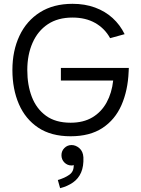

<svg xmlns="http://www.w3.org/2000/svg" viewBox="-20 -698 740 1006"><path d="M655 -342Q655 -332 654 -322Q650 -224 616.5 -147.5Q583 -71 517 -27.5Q451 16 350 16Q248 16 180.5 -29Q113 -74 79 -152.5Q45 -231 45 -331Q45 -432 82 -510.5Q119 -589 189.5 -633.5Q260 -678 360 -678Q425 -678 478 -658.5Q531 -639 570 -603.5Q609 -568 633 -519L557 -498Q529 -549 479 -577.5Q429 -606 360 -606Q283 -606 230.5 -571Q178 -536 150.5 -473.5Q123 -411 123 -331Q123 -252 147 -190Q171 -128 221 -91.5Q271 -55 350 -55Q417 -55 464 -83Q511 -111 538.5 -161Q566 -211 573 -276H299V-342ZM355 169Q333 169 317.5 153.5Q302 138 302 115Q302 93 317.5 77.5Q333 62 355 62Q377 62 396 78.5Q415 95 417 126Q419 173 405 205.5Q391 238 362.5 258Q334 278 295 288L283 245Q319 235 343.5 217.5Q368 200 366 166Q364 168 360.5 168.5Q357 169 355 169Z"/></svg>

Font: Nata Sans
Style: Regular
Weight: 400
Designer: Daniel Uzquiano Cruz
Version: Version 1.001